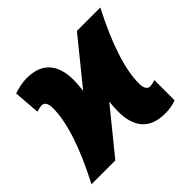

<svg xmlns="http://www.w3.org/2000/svg" viewBox="-164 -723 894 894"><g transform="rotate(-45 282.5 -276.5)"><path d="M304 -150Q304 -185 308 -214L134 0H-23Q101 -238 101 -378Q101 -401 93.5 -412.5Q86 -424 74 -424Q59 -424 38 -417L28 -547Q44 -553 68.5 -558Q93 -563 112 -563Q188 -563 225 -521.5Q262 -480 262 -403Q262 -373 257 -335L434 -553H588Q465 -314 465 -176Q465 -152 472.5 -140.5Q480 -129 491 -129Q506 -129 527 -136V-3Q495 10 453 10Q378 10 341 -31.5Q304 -73 304 -150Z"/></g></svg>

Font: Noto Sans UI CondBlack
Style: Italic
Weight: 900
Width: 3
Italic angle: -12°
Designer: Monotype Design Team
Foundry: Monotype Imaging Inc.
Version: Version 1.001